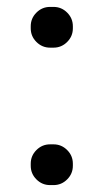

<svg xmlns="http://www.w3.org/2000/svg" viewBox="-20 -533 300 556"><path d="M135 -115Q158 -115 174.5 -98.5Q191 -82 191 -59V-53Q191 -30 174.5 -13.5Q158 3 135 3H125Q102 3 85.5 -13.5Q69 -30 69 -53V-59Q69 -82 85.5 -98.5Q102 -115 125 -115ZM135 -513Q158 -513 174.5 -496.5Q191 -480 191 -457V-451Q191 -428 174.5 -411.5Q158 -395 135 -395H125Q102 -395 85.5 -411.5Q69 -428 69 -451V-457Q69 -480 85.5 -496.5Q102 -513 125 -513Z"/></svg>

Font: VarelaRound
Style: Regular
Weight: 400
Designer: Joe Prince, Avraham Cornfeld
Foundry: Joe Prince, Avraham Cornfeld
Version: Version 2.000;PS 002.000;hotconv 1.0.88;makeotf.lib2.5.64775